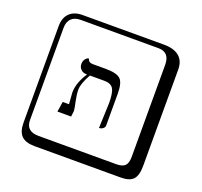

<svg xmlns="http://www.w3.org/2000/svg" viewBox="-158 -935 1397 1328"><g transform="rotate(20 540.0 -271.0)"><path d="M603 -59 610 -244Q610 -320 592.5 -349Q575 -378 526 -378H420Q378 -304 378 -259Q378 -224 389 -173Q400 -122 400 -110L395 -67H294L306 -142H352Q351 -156 348.5 -189.5Q346 -223 346 -226Q346 -298 399 -378H395Q369 -378 353 -394Q337 -410 337 -433Q337 -454 346.5 -467.5Q356 -481 365 -484L374 -486Q380 -459 411 -459H505Q588 -459 616 -432.5Q644 -406 644 -326V-93Q644 -79 634 -70.5Q624 -62 614 -60ZM229 -718Q184 -718 160 -694Q136 -670 136 -625V53Q136 136 229 136H801Q846 136 865 117Q884 98 884 53V-625Q884 -718 801 -718ZM980 84Q980 153 953.5 182.5Q927 212 861 212H229Q161 212 130.5 181.5Q100 151 100 84V-625Q100 -687 134 -720.5Q168 -754 229 -754H831Q901 -754 940.5 -722Q980 -690 980 -625Z"/></g></svg>

Font: Libertinus Keyboard
Style: Regular
Weight: 700
Designer: Philipp H. Poll
Foundry: Khaled Hosny
Version: Version 6.7